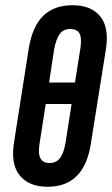

<svg xmlns="http://www.w3.org/2000/svg" viewBox="-20 -709 429 735"><path d="M162 6Q91 6 55.5 -37.5Q20 -81 34 -166L90 -523Q104 -608 145.5 -648.5Q187 -689 258 -689Q329 -689 364 -646Q399 -603 385 -518L328 -160Q315 -76 273.5 -35Q232 6 162 6ZM169 -85Q195 -85 209.5 -103.5Q224 -122 231 -163L254 -311H155L132 -163Q125 -122 134.5 -103.5Q144 -85 169 -85ZM168 -393H267L287 -519Q294 -561 285 -579.5Q276 -598 249 -598Q223 -598 209 -579.5Q195 -561 187 -519Z"/></svg>

Font: Sofia Sans Extra Condensed
Style: Bold Italic
Weight: 700
Italic angle: -9°
Designer: Botio Nikoltchev, Ani Petrova
Foundry: lettersoup
Version: Version 4.101